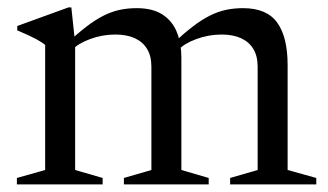

<svg xmlns="http://www.w3.org/2000/svg" viewBox="-20 -486 864 506"><path d="M178 -373V-38L250.5 -17V0H24.5V-17L99 -38V-367.5Q91 -374.5 75.2 -383Q59.5 -391.5 25.5 -406V-417.5L160.5 -466.5H168ZM458 -334V-38L530 -17V0H306.5V-17L379 -38V-310Q379 -338.5 367.5 -357.2Q356 -376 334.8 -385.5Q313.5 -395 284 -395Q249.5 -395 217.2 -383Q185 -371 169.5 -354L155.5 -371Q184.5 -398 208 -416Q231.5 -434 253 -444.8Q274.5 -455.5 295.5 -460Q316.5 -464.5 340.5 -464.5Q382.5 -464.5 408.5 -447.5Q434.5 -430.5 446.2 -401Q458 -371.5 458 -334ZM738 -314.5V-38L813.5 -17V0H586.5V-17L659 -38V-310Q659 -338.5 647.5 -357.2Q636 -376 614.8 -385.5Q593.5 -395 564 -395Q529.5 -395 497.2 -383Q465 -371 449.5 -354L435.5 -371Q464.5 -398 488 -416Q511.5 -434 533 -444.8Q554.5 -455.5 575.5 -460Q596.5 -464.5 620.5 -464.5Q683 -464.5 710.5 -426.5Q738 -388.5 738 -314.5Z"/></svg>

Font: Newsreader 36pt
Style: Regular
Weight: 400
Designer: Hugues Gentile
Foundry: Production Type
Version: Version 1.003